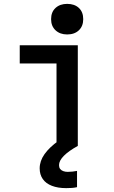

<svg xmlns="http://www.w3.org/2000/svg" viewBox="-20 -754 590 992"><path d="M272 0V-426H82V-520H382V0ZM327 -576Q290 -576 267 -597.5Q244 -619 244 -655Q244 -692 267 -713Q290 -734 327 -734Q365 -734 387.5 -713Q410 -692 410 -655Q410 -619 387.5 -597.5Q365 -576 327 -576ZM322 218Q279 218 248 206Q217 194 201 171Q185 148 185 116Q185 78 210 42.5Q235 7 283 -27L382 0Q336 25 310.5 50.5Q285 76 285 99Q285 111 290.5 118.5Q296 126 306.5 130Q317 134 330 134Q343 134 355 132.5Q367 131 378 129V213Q365 216 351.5 217Q338 218 322 218Z"/></svg>

Font: M PLUS Code Latin SemiExpanded Medium
Style: Regular
Weight: 500
Width: 6
Designer: Coji Morishita
Foundry: UNDERFOREST DESIGN
Version: Version 1.002; ttfautohint (v1.8.3)